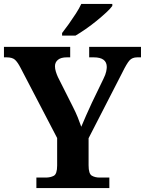

<svg xmlns="http://www.w3.org/2000/svg" viewBox="-20 -951 733 971"><path d="M164 0V-53H211Q235 -53 252 -62Q269 -71 269 -114V-253L84 -608Q69 -637 55.5 -649Q42 -661 13 -661H0V-714H335V-661H318Q288 -661 273 -648.5Q258 -636 258 -616Q258 -603 262.5 -588.5Q267 -574 273 -561L347 -414Q363 -383 373 -358Q383 -333 391 -310Q402 -336 415.5 -367Q429 -398 445 -432L503 -552Q514 -574 517 -589Q520 -604 520 -612Q520 -661 454 -661H431V-714H693V-661H674Q649 -661 635 -645.5Q621 -630 598 -583L428 -252V-115Q428 -72 444.5 -62.5Q461 -53 484 -53H533V0ZM294 -784Q309 -803 327.5 -829Q346 -855 363.5 -882Q381 -909 391 -931H548V-921Q539 -908 517.5 -888Q496 -868 469 -846Q442 -824 414 -804.5Q386 -785 362 -771H294Z"/></svg>

Font: Noto Serif Bengali
Style: Bold
Weight: 700
Designer: Juan Bruce, Universal Thirst, Indian Type Foundry and the Monotype Design Team.
Foundry: Monotype Imaging Inc.
Version: Version 2.003; ttfautohint (v1.8.4.7-5d5b)